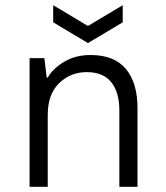

<svg xmlns="http://www.w3.org/2000/svg" viewBox="-20 -720 640 740"><path d="M94 0V-496H151L160 -421H164Q184 -456 227.5 -482Q271 -508 329 -508Q420 -508 465 -454.5Q510 -401 510 -303V0H440V-295Q440 -364 409 -403Q378 -442 314 -442Q252 -442 208 -399.5Q164 -357 164 -277V0ZM319 -554 185 -634V-700L317 -621H321L453 -700V-634Z"/></svg>

Font: DM Mono Light
Style: Regular
Weight: 300
Designer: Colophon Foundry
Foundry: Colophon Foundry
Version: Version 1.000; ttfautohint (v1.8.2.53-6de2)